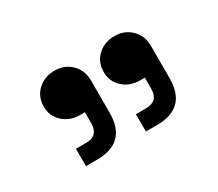

<svg xmlns="http://www.w3.org/2000/svg" viewBox="-60 -831 546 480"><g transform="rotate(-30 212.5 -591.0)"><path d="M75 -468V-518H104Q140 -518 140 -554V-586H126Q97 -586 77.5 -604Q58 -622 58 -649Q58 -678 77.5 -696Q97 -714 126 -714Q155 -714 174 -695Q193 -676 193 -647V-554Q193 -468 107 -468ZM248 -468V-518H277Q313 -518 313 -554V-586H299Q270 -586 250.5 -604Q231 -622 231 -649Q231 -678 250.5 -696Q270 -714 299 -714Q328 -714 347 -695Q366 -676 366 -647V-554Q366 -468 280 -468Z"/></g></svg>

Font: Space Grotesk
Style: Regular
Weight: 400
Designer: Florian Karsten
Foundry: Florian Karsten
Version: Version 2.000